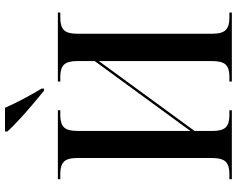

<svg xmlns="http://www.w3.org/2000/svg" viewBox="-112 -860 971 788"><g transform="rotate(-90 374.0 -465.5)"><path d="M33 0V-10H56Q89 -10 104.5 -25Q120 -40 120 -82V-635Q120 -675 104.5 -689.5Q89 -704 56 -704H33V-714H316V-704H295Q261 -704 246 -689Q231 -674 231 -632V-170L518 -563V-633Q518 -674 503 -689Q488 -704 455 -704H434V-714H717V-704H694Q660 -704 645 -689Q630 -674 630 -634V-81Q630 -40 645.5 -25Q661 -10 694 -10H717V0H434V-10H455Q488 -10 503 -25Q518 -40 518 -82V-546L231 -153V-80Q231 -40 246 -25Q261 -10 295 -10H316V0ZM396 -771Q370 -792 336.5 -820.5Q303 -849 273.5 -876.5Q244 -904 229 -921V-931H326Q341 -897 362.5 -856Q384 -815 405 -781V-771Z"/></g></svg>

Font: Noto Serif Display SemiCondensed Medium
Style: Regular
Weight: 500
Width: 4
Designer: Monotype Design Team
Foundry: Monotype Imaging Inc.
Version: Version 2.009